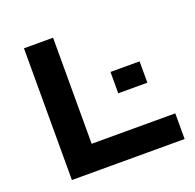

<svg xmlns="http://www.w3.org/2000/svg" viewBox="-122 -814 958 941"><g transform="rotate(-20 357.5 -343.5)"><path d="M97.2 0V-687H249V-133.8H685.1V0ZM456.1 -321.8V-433.1H607.9V-321.8Z"/></g></svg>

Font: Archivo Expanded SemiBold
Style: Regular
Weight: 600
Width: 7
Designer: Hector Gatti
Foundry: Omnibus-Type
Version: Version 2.001